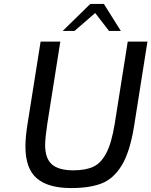

<svg xmlns="http://www.w3.org/2000/svg" viewBox="-20 -948 768 974"><path d="M109 -205Q109 -258 122 -334L186 -737H286L220 -320Q209 -247 209 -212Q209 -144 243.5 -114Q278 -84 352 -84Q414 -84 453 -102Q492 -120 519 -171Q546 -222 562 -320L628 -737H728L660 -307Q639 -177 597.5 -109Q556 -41 495.5 -17.5Q435 6 341 6Q224 6 166.5 -43.5Q109 -93 109 -205ZM438 -928H507L593 -791H533L463 -882L358 -791H298Z"/></svg>

Font: Exo Medium
Style: Italic
Weight: 500
Italic angle: -9°
Designer: Natanael Gama
Foundry: Natanael Gama
Version: Version 1.500; ttfautohint (v1.6)